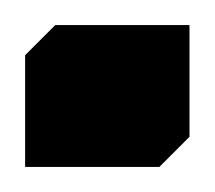

<svg xmlns="http://www.w3.org/2000/svg" viewBox="-44 -133 171 153"><path d="M-24 -89 0 -113H107V-24L83 0H-24Z"/></svg>

Font: IBM Plex Sans Arabic Medm
Style: Regular
Weight: 500
Designer: Mike Abbink, Paul van der Laan, Pieter van Rosmalen, Wael Morcos, Khajak Apelian
Foundry: Bold Monday
Version: Version 1.005